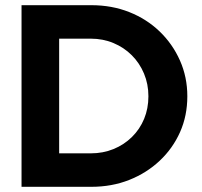

<svg xmlns="http://www.w3.org/2000/svg" viewBox="-20 -720 778 740"><path d="M208 -129H330Q377 -129 417.5 -145.5Q458 -162 488.5 -192Q519 -222 535.5 -262Q552 -302 552 -349Q552 -396 535 -436.5Q518 -477 488 -507Q458 -537 417.5 -554Q377 -571 330 -571H208ZM63 0V-700H332Q411 -700 478 -673.5Q545 -647 595 -599Q645 -551 673.5 -487Q702 -423 702 -349Q702 -274 674 -211Q646 -148 595.5 -100.5Q545 -53 478 -26.5Q411 0 332 0Z"/></svg>

Font: Red Hat Display ExtraBold
Style: Regular
Weight: 800
Designer: Pentagram, MCKL
Foundry: Pentagram, MCKL
Version: Version 1.023